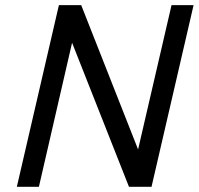

<svg xmlns="http://www.w3.org/2000/svg" viewBox="-20 -720 766 740"><path d="M44.9 0ZM477.1 0 257.8 -555.2 129.9 0H44.9L207 -700.2H292H293L512.2 -144L641.1 -700.2H726.1L564 0Z"/></svg>

Font: Pfennig
Style: Italic
Weight: 500
Italic angle: -13°
Version: Version 20120410 ; ttfautohint (v0.8)